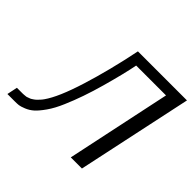

<svg xmlns="http://www.w3.org/2000/svg" viewBox="-162 -891 1088 1088"><g transform="rotate(45 382.0 -347.0)"><path d="M19 0 32.2 -63H68.8Q69.8 -63 78.4 -63Q86.9 -63 88.4 -63.5Q89.8 -64 98.4 -64.5Q106.9 -64.9 109.9 -66.4Q112.8 -67.9 121.3 -70.6Q129.9 -73.2 134.5 -76.2Q139.2 -79.1 146.5 -84Q153.8 -88.9 159.9 -95Q166 -101.1 173.6 -109.1Q181.2 -117.2 188 -127Q234.9 -192.9 283.9 -349.9Q333 -506.8 371.1 -693.8H764.2L616.2 0H526.9L660.2 -629.9H420.9Q405.8 -550.8 369.4 -420.4Q333 -290 289.1 -189Q266.1 -134.8 239.5 -96.9Q212.9 -59.1 192.4 -41Q171.9 -22.9 147 -12.9Q122.1 -2.9 110.1 -1.5Q98.1 0 79.1 0Z"/></g></svg>

Font: CMU Sans Serif
Style: Oblique
Weight: 500
Italic angle: -12°
Version: Version 0.7.0